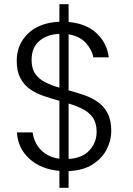

<svg xmlns="http://www.w3.org/2000/svg" viewBox="-20 -811 637 918"><path d="M264 -791H308V-706Q394 -698 443 -651Q492 -604 500 -537H426Q421 -570 392.5 -603.5Q364 -637 308 -647V-379Q346 -369 382 -356.5Q418 -344 447.5 -323.5Q477 -303 494.5 -269.5Q512 -236 512 -184Q512 -139 490 -96.5Q468 -54 423 -25Q378 4 308 7V87H264V6Q175 -2 120 -52.5Q65 -103 61 -178H136Q139 -151 153 -124.5Q167 -98 194.5 -78Q222 -58 264 -52V-329Q227 -339 190.5 -351.5Q154 -364 124.5 -384Q95 -404 77.5 -437Q60 -470 60 -521Q60 -599 114.5 -651Q169 -703 264 -707ZM131 -524Q131 -483 149 -457.5Q167 -432 197.5 -417Q228 -402 264 -392V-649Q206 -647 168.5 -615.5Q131 -584 131 -524ZM442 -181Q442 -223 423.5 -249Q405 -275 375 -290Q345 -305 308 -316V-51Q374 -55 408 -92.5Q442 -130 442 -181Z"/></svg>

Font: Poppins Light
Style: Regular
Weight: 300
Designer: Ninad Kale (Devanagari), Jonny Pinhorn (Latin)
Version: Version 5.002